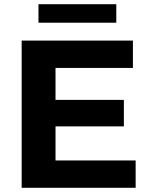

<svg xmlns="http://www.w3.org/2000/svg" viewBox="-20 -893 711 913"><path d="M244 -130H625V0H83V-700H612V-570H244V-418H569V-292H244ZM163 -785V-873H533V-785Z"/></svg>

Font: Montserrat Z
Style: Bold
Weight: 700
Designer: Julieta Ulanovsky
Foundry: Julieta Ulanovsky
Version: Version 8.000